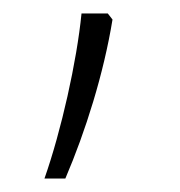

<svg xmlns="http://www.w3.org/2000/svg" viewBox="-20 -138 267 285"><path d="M140 -118H101C94 -47 71 56 46 127H77C107 57 134 -29 147 -109Z"/></svg>

Font: Noto Sans Telugu ExtraLight
Style: Regular
Weight: 200
Designer: Jelle Bosma - Monotype Design Team
Foundry: Monotype Imaging Inc.
Version: Version 2.005